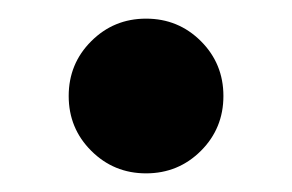

<svg xmlns="http://www.w3.org/2000/svg" viewBox="-20 -186 313 206"><path d="M77.9 -24.2Q53.7 -48.3 53.7 -83Q53.7 -117.7 77.9 -141.8Q102.1 -166 136.7 -166Q171.4 -166 195.6 -141.8Q219.7 -117.7 219.7 -83Q219.7 -48.3 195.6 -24.2Q171.4 0 136.7 0Q102.1 0 77.9 -24.2Z"/></svg>

Font: Samim WOL
Style: Bold-WOL
Weight: 700
Foundry: DejaVu fonts team - Redesigned by Saber Rastikerdar
Version: Version 4.0.5